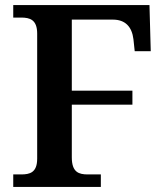

<svg xmlns="http://www.w3.org/2000/svg" viewBox="-20 -734 649 754"><path d="M32 0H376V-49H325C290 -49 262 -57 262 -116V-323H500V-378H262V-657H423C472 -657 498 -629 504 -580L509 -533H572L567 -714H32V-665H63C97 -665 126 -657 126 -602V-111C126 -56 97 -49 63 -49H32Z"/></svg>

Font: Noto Serif Yezidi SemiBold
Style: Regular
Weight: 600
Designer: Dalton Maag Ltd
Foundry: Dalton Maag Ltd
Version: Version 1.001